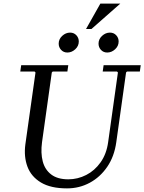

<svg xmlns="http://www.w3.org/2000/svg" viewBox="-20 -1030 797 1060"><path d="M552 -670H757L752 -635H681L676 -630L622 -245Q611 -166 572 -109Q533 -52 475.5 -21Q418 10 350 10Q260 10 206 -22.5Q152 -55 131.5 -110Q111 -165 120 -233L176 -630L171 -635H92L97 -670H357L352 -635H271L266 -630L212 -245Q204 -185 216 -139Q228 -93 263 -66.5Q298 -40 357 -40Q409 -40 456 -64Q503 -88 535.5 -134Q568 -180 577 -245L631 -630L626 -635H547ZM352 -740Q331 -740 317.5 -754.5Q304 -769 304 -789Q304 -814 323.5 -832Q343 -850 367 -850Q388 -850 401.5 -835.5Q415 -821 415 -801Q415 -776 395.5 -758Q376 -740 352 -740ZM572 -740Q551 -740 537.5 -754.5Q524 -769 524 -789Q524 -814 543.5 -832Q563 -850 587 -850Q608 -850 621.5 -835.5Q635 -821 635 -801Q635 -776 615.5 -758Q596 -740 572 -740ZM644 -1010 485 -870H455L534 -1010Z"/></svg>

Font: Brygada 1918
Style: Italic
Weight: 400
Italic angle: -8°
Designer: Mateusz Machalski | Borys Kosmynka | Przemek Hoffer
Foundry: NIEPODLEGLA 2018
Version: Version 3.006